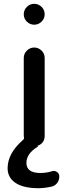

<svg xmlns="http://www.w3.org/2000/svg" viewBox="-20 -770 357 1010"><path d="M105 -695Q105 -718 121.5 -734Q138 -750 160 -750Q182 -750 198.5 -734Q215 -718 215 -695Q215 -672 198.5 -656Q182 -640 160 -640Q138 -640 121.5 -656Q105 -672 105 -695ZM182 220Q103 220 61.5 192Q20 164 20 115Q20 37 100 -33Q108 -39 106 -47Q106 -48 105.5 -51Q105 -54 105 -55V-465Q105 -488 121.5 -504Q138 -520 160 -520Q182 -520 198.5 -504Q215 -488 215 -465V-55Q215 -17 178 -3V-2Q182 0 178 2Q119 38 119 87Q119 140 193 140Q223 140 253 131Q267 126 279.5 134.5Q292 143 292 158Q292 178 280.5 193Q269 208 250 212Q213 220 182 220Z"/></svg>

Font: Rounded Mplus 1c Medium
Style: Regular
Weight: 500
Version: Version 1.059.20150529